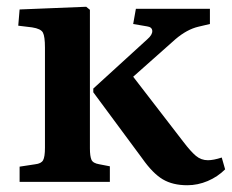

<svg xmlns="http://www.w3.org/2000/svg" viewBox="-20 -538 686 568"><path d="M38 0V-45L84 -52Q102 -54 107.5 -64Q113 -74 113 -101V-397Q113 -430 107 -441.5Q101 -453 75 -457L34 -462L38 -510L235 -518L246 -509V-99Q246 -76 250.5 -65.5Q255 -55 274 -52L305 -46V0ZM534 10Q491 10 461.5 -7.5Q432 -25 401 -69L256 -265V-276L416 -422Q431 -435 430.5 -446.5Q430 -458 415 -460L374 -467L382 -512H601V-467L567 -459Q533 -451 499 -422L374 -311L522 -119Q544 -90 559.5 -77Q575 -64 595 -64Q603 -64 613.5 -66Q624 -68 636 -72L646 -37Q624 -15 594.5 -2.5Q565 10 534 10Z"/></svg>

Font: Literata 36pt SemiBold
Style: Regular
Weight: 600
Designer: Latin by Veronika Burian and Jose Scaglione. Greek by Irene Vlachou. Cyrillic by Vera Evstafieva.
Foundry: TypeTogether
Version: Version 3.002